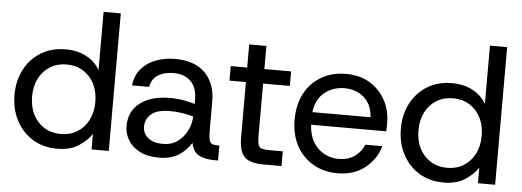

<svg xmlns="http://www.w3.org/2000/svg" viewBox="-49 -855 2721 1001"><g transform="rotate(5 1312.0 -354.0)"><path d="M277 12Q203 12 148 -22Q93 -56 62 -115Q31 -174 31 -249Q31 -324 62 -382.5Q93 -441 148 -474.5Q203 -508 277 -508Q338 -508 384.5 -483.5Q431 -459 456 -415V-720H546V0H456V-81Q432 -45 388 -16.5Q344 12 277 12ZM289 -66Q337 -66 374.5 -89Q412 -112 433 -153Q454 -194 454 -248Q454 -302 433 -343Q412 -384 374.5 -407Q337 -430 289 -430Q240 -430 202.5 -407Q165 -384 144 -343Q123 -302 123 -248Q123 -194 144 -153Q165 -112 202.5 -89Q240 -66 289 -66Z M810 12Q749 12 708.5 -9Q668 -30 647.5 -64Q627 -98 627 -137Q627 -217 685.5 -260Q744 -303 839 -303Q881 -303 915 -296.5Q949 -290 971 -283V-305Q971 -369 937.5 -401.5Q904 -434 848 -434Q802 -434 768.5 -415Q735 -396 727 -351H637Q643 -404 673.5 -439Q704 -474 750 -491Q796 -508 848 -508Q953 -508 1007 -452.5Q1061 -397 1061 -305V-156Q1061 -119 1065.5 -102.5Q1070 -86 1081 -82Q1092 -78 1111 -78H1118V0H1099Q1050 0 1018.5 -16Q987 -32 977 -80Q954 -41 913 -14.5Q872 12 810 12ZM824 -61Q868 -61 899.5 -83.5Q931 -106 949 -141.5Q967 -177 969 -217Q946 -224 913 -229.5Q880 -235 847 -235Q779 -235 748.5 -208.5Q718 -182 718 -142Q718 -107 746 -84Q774 -61 824 -61Z M1356 0Q1314 0 1285 -10.5Q1256 -21 1241.5 -49.5Q1227 -78 1227 -132V-420H1141V-496H1227V-617H1317V-496H1457V-420H1317V-146Q1317 -114 1322 -99Q1327 -84 1342.5 -80.5Q1358 -77 1389 -77H1450V0Z M1743 12Q1671 12 1615.5 -20.5Q1560 -53 1528.5 -111Q1497 -169 1497 -247Q1497 -326 1528 -384.5Q1559 -443 1615 -475.5Q1671 -508 1744 -508Q1817 -508 1869.5 -475.5Q1922 -443 1950.5 -390Q1979 -337 1979 -274Q1979 -264 1979 -252.5Q1979 -241 1978 -228H1585Q1588 -173 1610.5 -136.5Q1633 -100 1668 -81.5Q1703 -63 1742 -63Q1792 -63 1826 -86.5Q1860 -110 1876 -149H1965Q1945 -80 1887.5 -34Q1830 12 1743 12ZM1742 -433Q1684 -433 1639 -398Q1594 -363 1586 -294H1890Q1887 -359 1845.5 -396Q1804 -433 1742 -433Z M2299 12Q2225 12 2170 -22Q2115 -56 2084 -115Q2053 -174 2053 -249Q2053 -324 2084 -382.5Q2115 -441 2170 -474.5Q2225 -508 2299 -508Q2360 -508 2406.5 -483.5Q2453 -459 2478 -415V-720H2568V0H2478V-81Q2454 -45 2410 -16.5Q2366 12 2299 12ZM2311 -66Q2359 -66 2396.5 -89Q2434 -112 2455 -153Q2476 -194 2476 -248Q2476 -302 2455 -343Q2434 -384 2396.5 -407Q2359 -430 2311 -430Q2262 -430 2224.5 -407Q2187 -384 2166 -343Q2145 -302 2145 -248Q2145 -194 2166 -153Q2187 -112 2224.5 -89Q2262 -66 2311 -66Z"/></g></svg>

Font: HostGroteskRegular
Style: Regular
Weight: 400
Designer: Doukan Karapınar based on Poppins by Indian Type Foundry, Jonny Pinhorn
Foundry: Element Type
Version: Version 1.001; ttfautohint (v1.8.4.7-5d5b)